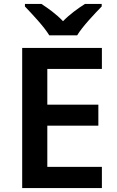

<svg xmlns="http://www.w3.org/2000/svg" viewBox="-20 -958 598 978"><path d="M231 -778H373C400 -823 462 -888 498 -925V-938H413C378 -916 336 -886 301 -850C267 -886 226 -915 191 -938H107V-925C143 -887 204 -823 231 -778ZM499 0V-108H221V-318H481V-425H221V-607H499V-714H93V0Z"/></svg>

Font: Noto Sans Telugu SemiBold
Style: Regular
Weight: 600
Designer: Jelle Bosma - Monotype Design Team
Foundry: Monotype Imaging Inc.
Version: Version 2.005